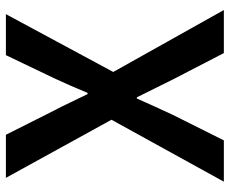

<svg xmlns="http://www.w3.org/2000/svg" viewBox="-84 -695 779 651"><g transform="rotate(-90 305.5 -369.5)"><path d="M15 0 225 -381 28 -739H174L256 -576Q270 -550 282.5 -523Q295 -496 312 -462H316Q330 -496 342 -523Q354 -550 366 -576L444 -739H583L387 -375L597 0H451L361 -174Q347 -202 332.5 -231.5Q318 -261 301 -295H297Q282 -261 268.5 -231.5Q255 -202 242 -174L155 0Z"/></g></svg>

Font: Noto Sans SC SemiBold
Style: Regular
Weight: 600
Designer: Ryoko NISHIZUKA 西塚涼子 (kana, bopomofo & ideographs); Paul D. Hunt (Latin, Greek & Cyrillic); Sandoll Communications 산돌커뮤니
Foundry: Adobe
Version: Version 2.004-H2;hotconv 1.0.118;makeotfexe 2.5.65603